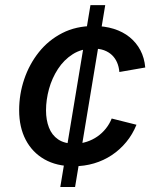

<svg xmlns="http://www.w3.org/2000/svg" viewBox="-20 -748 612 768"><path d="M221.2 0 341.8 -727.5H400.9L280.3 0ZM274.4 -83Q206.5 -83 158 -110.6Q109.4 -138.2 83 -188.5Q56.6 -238.8 56.6 -307.1Q56.6 -371.1 76.9 -431.2Q97.2 -491.2 135.5 -539.3Q173.8 -587.4 229 -615.7Q284.2 -644 355 -644Q398.4 -644 435.1 -632.6Q471.7 -621.1 498.5 -599.4Q525.4 -577.6 541.5 -547.1Q557.6 -516.6 561 -478L457.5 -460Q455.6 -481.4 448.2 -498.3Q440.9 -515.1 428 -527.6Q415 -540 396.5 -546.9Q377.9 -553.7 353 -553.7Q306.2 -553.7 271 -531.2Q235.8 -508.8 211.9 -472.2Q188 -435.5 176 -392.1Q164.1 -348.6 164.1 -306.2Q164.1 -268.1 175.8 -237.8Q187.5 -207.5 212.6 -190.4Q237.8 -173.3 277.3 -173.3Q303.7 -173.3 326.9 -180.9Q350.1 -188.5 369.4 -201.9Q388.7 -215.3 403.3 -233.6Q418 -252 426.8 -273.9L525.9 -249Q510.3 -210.4 485.1 -179.9Q460 -149.4 427.5 -127.7Q395 -106 356.2 -94.5Q317.4 -83 274.4 -83Z"/></svg>

Font: Inter 16pt Medium
Style: Italic
Weight: 500
Italic angle: -9.3988°
Version: Version 4.001;git-66647c0bb